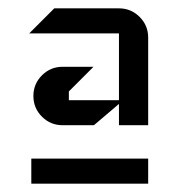

<svg xmlns="http://www.w3.org/2000/svg" viewBox="-20 -510 440 460"><path d="M335 -210H265V-261L205 -210H130Q101 -210 80.5 -230.5Q60 -251 60 -280Q60 -309 80.5 -329.5Q101 -350 130 -350H204L145 -291V-270H265V-430H50L110 -490H265Q294 -490 314.5 -469.5Q335 -449 335 -420ZM335 -70H55V-130H335Z"/></svg>

Font: Iceland
Style: Regular
Weight: 400
Designer: Cyreal (www.cyreal.org)
Foundry: Cyreal (www.cyreal.org)
Version: Version 1.001